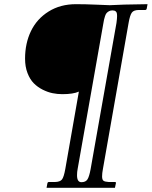

<svg xmlns="http://www.w3.org/2000/svg" viewBox="-20 -666 727 920"><path d="M370.1 207Q390.6 207 399.2 193.4Q407.7 179.7 414.1 145L538.1 -556.2Q541 -577.6 541 -588.9Q541 -597.7 539.6 -603.3Q538.1 -608.9 534.4 -611.6Q530.8 -614.3 527.8 -615Q524.9 -615.7 519 -616.2Q509.3 -616.2 502.2 -612.3Q495.1 -608.4 490.7 -603.3Q486.3 -598.1 483.2 -588.4Q480 -578.6 478.5 -571.8Q477.1 -564.9 475.1 -553.2L352.1 143.1Q349.1 157.7 349.1 173.8Q349.1 207 370.1 207ZM596.2 -556.2 473.1 144Q469.2 164.1 469.2 179.2Q469.2 195.3 476.1 200.2Q482.9 205.1 501 206.1H530.8Q537.1 206.1 535.2 212.9L530.8 233.9H203.1L207 212.9Q208.5 206.1 213.9 206.1H243.2Q268.1 205.6 277.1 193.8Q286.1 182.1 293 143.1L357.9 -227.1Q331.1 -214.8 278.8 -214.8Q254.9 -214.8 231.9 -219.5Q209 -224.1 184.6 -236.3Q160.2 -248.5 141.8 -267.1Q123.5 -285.6 111.8 -315.9Q100.1 -346.2 100.1 -384.8Q100.1 -458.5 128.4 -517.1Q156.7 -575.7 212.9 -610.8Q269 -646 344.2 -646Q387.7 -646 443.1 -643.6Q498.5 -641.1 505.9 -641.1L576.2 -644L687 -646L683.1 -625Q681.6 -618.2 675.8 -618.2H646Q620.6 -618.2 611.6 -605.5Q602.5 -592.8 596.2 -556.2Z"/></svg>

Font: Common Serif
Style: Bold Italic
Weight: 700
Italic angle: -12°
Designer: Philipp H. Poll, Khaled Hosny
Foundry: Stefan Peev, Context Ltd.
Version: Version 1.026